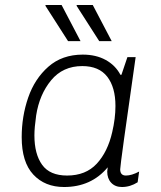

<svg xmlns="http://www.w3.org/2000/svg" viewBox="-20 -740 647 770"><path d="M463 -440H467L491 -511H524Q462 -79 462 -61Q462 -36 485 -36Q508 -36 538 -52L532 -9Q502 10 469 10Q442 10 426 -7Q410 -24 410 -52Q410 -57 412 -69Q346 10 237 10Q160 10 113.5 -40Q67 -90 67 -190Q67 -273 93 -348.5Q119 -424 174 -472.5Q229 -521 312 -521Q365 -521 404 -499.5Q443 -478 463 -440ZM125 -277Q118 -228 118 -197Q118 -122 149 -79Q180 -36 249 -36Q324 -36 368 -83.5Q412 -131 430 -210Q443 -265 443 -315Q443 -390 410 -432.5Q377 -475 310 -475Q232 -475 185 -418Q138 -361 125 -277ZM303 -575H253L162 -717L163 -720H227ZM428 -575H378L287 -717L288 -720H352Z"/></svg>

Font: Chivo Thin Italic
Style: Regular
Weight: 100
Italic angle: -8.05°
Designer: Hector Gatti
Foundry: Omnibus-Type
Version: Version 1.007